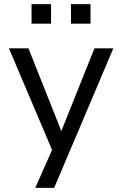

<svg xmlns="http://www.w3.org/2000/svg" viewBox="-20 -725 588 925"><path d="M150 180 243 -30V26L23 -492H117L281 -80H270L435 -492H526L241 180ZM322 -611V-705H416V-611ZM132 -611V-705H226V-611Z"/></svg>

Font: Nunito Sans 9pt
Style: Regular
Weight: 400
Version: Version 3.101;gftools[0.9.27]